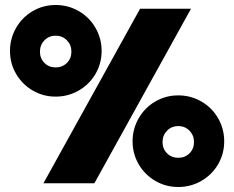

<svg xmlns="http://www.w3.org/2000/svg" viewBox="-20 -734 938 769"><path d="M20 -530Q20 -580 44.5 -622.5Q69 -665 111 -689.5Q153 -714 203 -714Q253 -714 295.5 -689.5Q338 -665 362.5 -622.5Q387 -580 387 -530Q387 -480 362.5 -438Q338 -396 295.5 -371.5Q253 -347 203 -347Q153 -347 111 -371.5Q69 -396 44.5 -438Q20 -480 20 -530ZM541 -699H745L358 0H154ZM266 -527Q266 -554 248 -572.5Q230 -591 203 -591Q176 -591 158 -572.5Q140 -554 140 -527Q140 -500 158 -482Q176 -464 203 -464Q230 -464 248 -482Q266 -500 266 -527ZM511 -168Q511 -218 535.5 -260.5Q560 -303 602 -327.5Q644 -352 694 -352Q744 -352 786.5 -327.5Q829 -303 853.5 -260.5Q878 -218 878 -168Q878 -118 853.5 -76Q829 -34 786.5 -9.5Q744 15 694 15Q644 15 602 -9.5Q560 -34 535.5 -76Q511 -118 511 -168ZM757 -165Q757 -192 739 -210.5Q721 -229 694 -229Q667 -229 649 -210.5Q631 -192 631 -165Q631 -138 649 -120Q667 -102 694 -102Q721 -102 739 -120Q757 -138 757 -165Z"/></svg>

Font: Prompt ExtraBold
Style: Regular
Weight: 800
Designer: Katatrad Team
Foundry: CadsonDemak
Version: Version 1.000